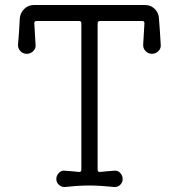

<svg xmlns="http://www.w3.org/2000/svg" viewBox="-20 -736 714 767"><path d="M239 11Q226 12 215.5 2.5Q205 -7 205 -21Q205 -35 215.5 -45.5Q226 -56 239 -54Q252 -53 266.5 -52Q281 -51 296 -49Q305 -49 305 -58V-643Q305 -652 296 -652H125Q117 -652 117 -643L122 -558Q124 -543 113 -532Q102 -521 87 -521Q72 -521 61.5 -532Q51 -543 52 -558Q54 -581 56 -608Q58 -635 59 -662Q61 -685 77 -700.5Q93 -716 115 -716H560Q582 -716 598 -700.5Q614 -685 615 -662Q617 -635 619 -608Q621 -581 622 -558Q624 -543 613 -532Q602 -521 587 -521Q572 -521 561.5 -532Q551 -543 552 -558L557 -643Q557 -652 549 -652H379Q370 -652 370 -643V-58Q370 -49 379 -49Q394 -51 408.5 -52Q423 -53 436 -54Q450 -56 460 -45.5Q470 -35 470 -21Q470 -7 460 2.5Q450 12 436 11Q406 8 389 7Q372 6 361 5.5Q350 5 337 5Q323 5 311.5 5.5Q300 6 284 7Q268 8 239 11Z"/></svg>

Font: Kiwi Maru Light
Style: Regular
Weight: 300
Designer: Hiroki-Chan
Version: Version 1.100